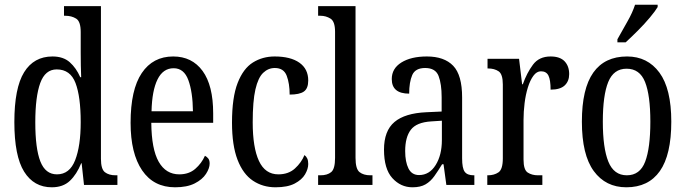

<svg xmlns="http://www.w3.org/2000/svg" viewBox="-20 -786 2915 816"><path d="M200 10Q124 10 82.5 -56.5Q41 -123 41 -267Q41 -412 82.5 -479Q124 -546 203 -546Q249 -546 276.5 -521.5Q304 -497 321 -458H325Q324 -481 323.5 -508Q323 -535 323 -563V-650Q323 -695 303.5 -707Q284 -719 258 -719H252V-760H409V-111Q409 -67 426 -54Q443 -41 471 -41H479V0H337L327 -92H325Q306 -45 277 -17.5Q248 10 200 10ZM222 -45Q276 -45 299.5 -105.5Q323 -166 323 -267Q323 -375 301 -433Q279 -491 221 -491Q172 -491 151 -433Q130 -375 130 -266Q130 -155 151.5 -100Q173 -45 222 -45Z M724 10Q633 10 584 -62Q535 -134 535 -264Q535 -405 582.5 -475.5Q630 -546 716 -546Q796 -546 841 -484.5Q886 -423 886 -304V-264H623Q624 -152 654.5 -98.5Q685 -45 742 -45Q783 -45 810 -68.5Q837 -92 851 -124Q859 -120 865 -112.5Q871 -105 871 -91Q871 -71 855.5 -47Q840 -23 807.5 -6.5Q775 10 724 10ZM800 -313Q799 -395 780.5 -445.5Q762 -496 718 -496Q673 -496 649.5 -448.5Q626 -401 624 -313Z M1151 10Q1097 10 1055 -18Q1013 -46 989.5 -107Q966 -168 966 -265Q966 -372 990 -433.5Q1014 -495 1055 -520.5Q1096 -546 1147 -546Q1215 -546 1252.5 -519.5Q1290 -493 1290 -444Q1290 -410 1271.5 -397Q1253 -384 1211 -384Q1211 -431 1198.5 -464Q1186 -497 1148 -497Q1120 -497 1098.5 -476.5Q1077 -456 1065.5 -406Q1054 -356 1054 -266Q1054 -159 1080.5 -102Q1107 -45 1163 -45Q1206 -45 1233.5 -70Q1261 -95 1274 -127Q1282 -121 1286 -112Q1290 -103 1290 -89Q1290 -68 1276.5 -45Q1263 -22 1232.5 -6Q1202 10 1151 10Z M1332 0V-41H1342Q1371 -41 1387.5 -54.5Q1404 -68 1404 -115V-651Q1404 -695 1384.5 -707Q1365 -719 1342 -719H1332V-760H1491V-115Q1491 -68 1508 -54.5Q1525 -41 1554 -41H1563V0Z M1733 10Q1683 10 1647.5 -29Q1612 -68 1612 -150Q1612 -230 1656.5 -267.5Q1701 -305 1792 -309L1857 -312V-373Q1857 -429 1844 -463Q1831 -497 1787 -497Q1745 -497 1732 -467Q1719 -437 1719 -388Q1645 -388 1645 -450Q1645 -495 1686 -520.5Q1727 -546 1794 -546Q1868 -546 1906 -506.5Q1944 -467 1944 -372V-113Q1944 -71 1955 -56Q1966 -41 1993 -41H1996V0H1877L1865 -88H1859Q1842 -60 1826 -37.5Q1810 -15 1788.5 -2.5Q1767 10 1733 10ZM1761 -42Q1805 -42 1831.5 -84.5Q1858 -127 1858 -191V-273L1812 -270Q1750 -266 1726 -234.5Q1702 -203 1702 -144Q1702 -98 1716 -70Q1730 -42 1761 -42Z M2051 0V-41H2054Q2080 -41 2098.5 -53.5Q2117 -66 2117 -113V-427Q2117 -471 2099 -483Q2081 -495 2055 -495H2052V-536H2186L2199 -428H2202Q2219 -476 2245 -511Q2271 -546 2320 -546Q2360 -546 2379.5 -525.5Q2399 -505 2399 -471Q2399 -441 2380 -423Q2361 -405 2320 -405Q2320 -446 2311 -464.5Q2302 -483 2279 -483Q2261 -483 2247 -464Q2233 -445 2223.5 -414.5Q2214 -384 2209.5 -347.5Q2205 -311 2205 -276V-108Q2205 -64 2223 -52.5Q2241 -41 2266 -41H2285V0Z M2642 10Q2554 10 2503.5 -59Q2453 -128 2453 -269Q2453 -409 2501.5 -477.5Q2550 -546 2645 -546Q2732 -546 2782.5 -477.5Q2833 -409 2833 -269Q2833 -128 2784.5 -59Q2736 10 2642 10ZM2644 -41Q2700 -41 2722 -99Q2744 -157 2744 -269Q2744 -381 2721.5 -437.5Q2699 -494 2643 -494Q2588 -494 2565 -437.5Q2542 -381 2542 -269Q2542 -157 2565.5 -99Q2589 -41 2644 -41ZM2604 -619Q2625 -657 2646.5 -694.5Q2668 -732 2679 -766H2775V-756Q2765 -739 2742 -711.5Q2719 -684 2691 -656Q2663 -628 2639 -606H2604Z"/></svg>

Font: Noto Serif ExtraCondensed
Style: Regular
Weight: 400
Width: 2
Designer: Monotype Design Team
Foundry: Monotype Imaging Inc.
Version: Version 2.015